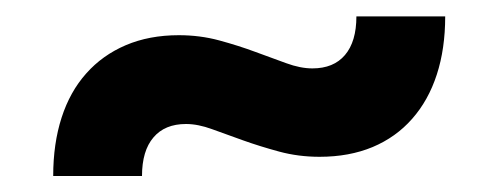

<svg xmlns="http://www.w3.org/2000/svg" viewBox="-20 -416 620 240"><path d="M370.5 -330.5Q397 -330.5 411.2 -347.2Q425.5 -364 425.5 -395.5H536.5Q536.5 -355 526 -322.8Q515.5 -290.5 495.2 -267.5Q475 -244.5 445.8 -232.2Q416.5 -220 379.5 -220Q353 -220 329 -226.5Q305 -233 284 -240.5Q263 -248 245.2 -254.5Q227.5 -261 212.5 -261Q186 -261 171.8 -244.2Q157.5 -227.5 157.5 -196H46.5Q46.5 -236.5 57 -269Q67.5 -301.5 87.8 -324.2Q108 -347 137.2 -359.5Q166.5 -372 203.5 -372Q230 -372 254 -365.5Q278 -359 299 -351.2Q320 -343.5 337.8 -337Q355.5 -330.5 370.5 -330.5Z"/></svg>

Font: Lato
Style: Regular
Weight: 800
Designer: Lukasz Dziedzic with Adam Twardoch and Botio Nikoltchev
Foundry: tyPoland Lukasz Dziedzic
Version: Version 2.015; 2015-08-06; http://www.latofonts.com/; ttfaut